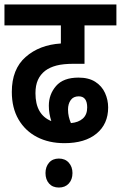

<svg xmlns="http://www.w3.org/2000/svg" viewBox="-20 -642 542 861"><path d="M269 0Q199 0 146 -27.5Q93 -55 63 -106.5Q33 -158 33 -230Q33 -332 95 -386.5Q157 -441 253 -447V-528H0V-622H502V-528H359V-356H313Q263 -356 233 -348Q203 -340 183 -325Q161 -308 150 -283.5Q139 -259 139 -224Q139 -128 210 -99Q205 -115 202 -132Q199 -149 199 -168Q199 -219 231.5 -256.5Q264 -294 332 -294Q378 -294 407.5 -275Q437 -256 451 -225Q465 -194 465 -160Q465 -86 413 -43Q361 0 269 0ZM285 -151Q285 -134 288.5 -119Q292 -104 298 -90Q332 -93 351.5 -110.5Q371 -128 371 -160Q371 -210 333 -210Q309 -210 297 -193Q285 -176 285 -151ZM184 134Q184 106 200 87.5Q216 69 244 69Q272 69 288.5 87.5Q305 106 305 134Q305 163 288.5 181Q272 199 244 199Q216 199 200 181Q184 163 184 134Z"/></svg>

Font: Noto Sans Devanagari Condensed SemiBold
Style: Regular
Weight: 600
Width: 3
Designer: Jelle Bosma - Monotype Design Team
Foundry: Monotype Imaging Inc.
Version: Version 2.004; ttfautohint (v1.8.4.7-5d5b)